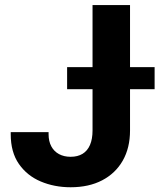

<svg xmlns="http://www.w3.org/2000/svg" viewBox="-20 -748 646 777"><path d="M265.8 9.8Q200.1 9.8 144.8 -13.6Q89.6 -36.9 56.5 -84.5Q23.4 -132 23.4 -204.9V-213.3H176.6V-204.9Q176.6 -176.2 187.7 -155.6Q198.8 -135.1 218.9 -124.3Q239.1 -113.5 265.8 -113.5Q294.2 -113.5 314.1 -125.5Q334 -137.6 344.2 -161.4Q354.5 -185.3 354.5 -219.9V-727.5H506.2V-219.9Q506.2 -149.7 476.8 -98Q447.3 -46.4 393.4 -18.3Q339.6 9.8 265.8 9.8ZM251.6 -386.9V-476.4H605.7V-386.9Z"/></svg>

Font: Inter
Style: Regular
Weight: 400
Designer: Rasmus Andersson
Foundry: rsms
Version: Version 4.000;git-8c9346024